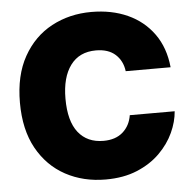

<svg xmlns="http://www.w3.org/2000/svg" viewBox="-53 -790 854 853"><g transform="rotate(-5 374.0 -363.5)"><path d="M384.8 9.8Q285.2 9.8 205.8 -33.2Q126.5 -76.2 80.3 -159.4Q34.2 -242.7 34.2 -363.3Q34.2 -484.9 81.1 -568.4Q127.9 -651.9 207.5 -694.6Q287.1 -737.3 384.8 -737.3Q475.6 -737.3 546.6 -705.1Q617.7 -672.9 661.9 -611.3Q706.1 -549.8 714.8 -461.9H514.6Q508.8 -508.3 477.3 -536.9Q445.8 -565.4 390.6 -565.4Q316.4 -565.4 276.9 -512Q237.3 -458.5 237.3 -363.3Q237.3 -263.2 277.3 -212.6Q317.4 -162.1 389.6 -162.1Q443.8 -162.1 476.1 -190.7Q508.3 -219.2 515.6 -265.6H715.8Q712.4 -219.2 690.2 -170.9Q668 -122.6 626.7 -81.5Q585.4 -40.5 525.1 -15.4Q464.8 9.8 384.8 9.8Z"/></g></svg>

Font: Inter Black
Style: Regular
Weight: 900
Designer: Rasmus Andersson
Foundry: rsms
Version: Version 4.000;git-a52131595